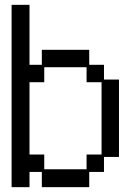

<svg xmlns="http://www.w3.org/2000/svg" viewBox="-20 -746 540 794"><path d="M28 -726H102V-478H153V-540H349V-478H410V-417H472V-97H410V-35H349V28H153V-35H102V28H28ZM163 -107V-46H338V-107H400V-406H338V-468H163V-406H102V-107Z"/></svg>

Font: DotGothic16
Style: Regular
Weight: 400
Designer: Fontworks Inc.
Foundry: Fontworks Inc.
Version: Version 1.100